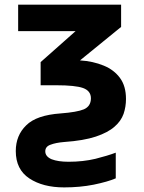

<svg xmlns="http://www.w3.org/2000/svg" viewBox="-20 -566 621 826"><path d="M255.9 240.2Q164.6 240.2 106.4 201.7Q47.9 163.1 47.9 84Q47.9 16.6 92.8 -26.9Q136.7 -70.8 241.2 -78.1Q311.5 -83.5 340.8 -95.7Q371.1 -108.9 371.1 -143.1Q371.1 -175.3 336.9 -187.5Q303.2 -199.2 223.1 -199.2H154.8V-298.8L305.2 -432.1H58.1V-545.9H501V-450.2L324.2 -306.2Q380.4 -302.7 426.3 -283.7Q470.7 -265.6 496.6 -230Q522 -195.3 522 -140.1Q522 -106.9 511.7 -76.2Q500.5 -44.9 472.7 -21Q444.8 3.9 392.6 21.5Q339.8 39.1 255.9 44.9Q219.7 47.9 197.3 56.6Q174.8 64.5 174.8 85Q174.8 107.4 202.1 119.1Q230 129.9 274.9 129.9Q337.4 129.9 390.6 117.2Q442.9 104 478 90.8V201.2Q444.3 215.8 382.8 228.5Q323.7 240.2 255.9 240.2Z"/></svg>

Font: Droid Sans Thai
Style: Bold
Weight: 700
Designer: Steve Matteson
Foundry: Ascender Corporation
Version: Version 1.00